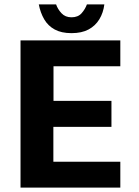

<svg xmlns="http://www.w3.org/2000/svg" viewBox="-20 -850 631 870"><path d="M73 0V-667H525.2V-549.8H222.4V-393H485V-275H221.8V-117.2H525.2V0ZM304 -699.8Q258.2 -699.8 227.8 -716.4Q197.4 -733 180.2 -762.7Q163 -792.4 155.8 -830H234.2Q241.6 -808.4 258.7 -790Q275.8 -771.6 304 -771.6Q333.4 -771.6 349.7 -790Q366 -808.4 373.8 -830H452.8Q448.2 -792.4 430.2 -762.7Q412.2 -733 381.2 -716.4Q350.2 -699.8 304 -699.8Z"/></svg>

Font: Maven Pro VF Beta
Style: Regular
Weight: 400
Designer: Joe Prince
Foundry: Joe Prince
Version: Version 2.002